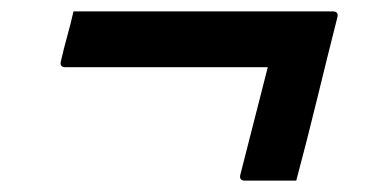

<svg xmlns="http://www.w3.org/2000/svg" viewBox="-20 -458 640 337"><path d="M109 -438H564Q575 -438 572 -427Q554 -356 536.5 -284Q519 -212 500 -141H410Q399 -141 402 -152Q414 -199 426 -246Q438 -293 450 -340H95Q84 -340 87 -351Q92 -373 98 -394.5Q104 -416 109 -438Z"/></svg>

Font: Recursive Mn Lnr St Med
Style: Italic
Weight: 500
Italic angle: -15°
Monospace: yes
Version: Version 1.079;hotconv 1.0.112;makeotfexe 2.5.65598; ttfautoh